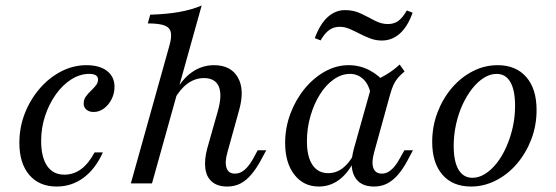

<svg xmlns="http://www.w3.org/2000/svg" viewBox="-20 -661 2005 692"><path d="M184.4 11.3Q121.3 11.3 85.5 -30.6Q49.8 -72.4 49.8 -146.3Q49.8 -201.9 69.4 -252.2Q89.1 -302.4 123.1 -341.8Q157 -381.2 200.5 -403.6Q244 -426.1 291.6 -426.1Q338.9 -426.1 365.8 -405.3Q392.7 -384.6 392.7 -348Q392.7 -324.3 382.2 -303.5Q371.8 -282.7 354.6 -270.1Q337.5 -257.4 317.5 -257.4Q301.6 -257.4 291.6 -265.7Q281.6 -274 281.6 -288.1Q281.6 -302.1 289.5 -313.2Q297.4 -324.2 307.8 -333.9Q318.3 -343.7 325.8 -353.4Q333.3 -363.1 333.3 -374.6Q333.3 -394.7 301.3 -394.7Q268.5 -394.7 237.2 -375Q206 -355.3 181.6 -321.2Q157.1 -287 142.7 -243.7Q128.3 -200.3 128.3 -153.8Q128.3 -94.4 149.9 -62.9Q171.4 -31.5 212.1 -31.5Q245.3 -31.5 272.2 -51.3Q299.2 -71.2 321 -111.8H350.8Q323.7 -51.7 280.9 -20.2Q238 11.3 184.4 11.3Z M451.6 0 590.4 -496.1Q599.3 -526.7 595.7 -544.4Q592 -562.1 572.6 -569.3Q553.2 -576.6 512.6 -576.6L521.5 -608.1Q579.8 -609.7 625.2 -617.7Q670.6 -625.7 706.8 -641.1L527.8 0ZM799 11.3Q764.2 11.3 744.1 -5.8Q724 -22.9 720.1 -54Q716.1 -85.1 726.8 -125.5L765.6 -262.4Q781.4 -319.1 768.4 -349.4Q755.5 -379.6 714.8 -379.6Q683.5 -379.6 656.5 -360.1Q629.5 -340.7 607.7 -301.8L607.2 -322.1Q634.5 -374.5 671.1 -400.3Q707.6 -426.1 751.2 -426.1Q812.4 -426.1 837.5 -381.5Q862.7 -337 841.6 -263.2L799.9 -112.9Q789.5 -76.7 796.4 -56Q803.3 -35.2 826.7 -35.2Q845.3 -35.2 861.4 -48.8Q877.5 -62.5 892.8 -89.8L908.8 -119.4H939.5L920.9 -84.7Q904.7 -54.6 886.5 -32.9Q868.4 -11.1 847.3 0.1Q826.2 11.3 799 11.3Z M1129.3 11.3Q1074.1 11.3 1040.9 -31.5Q1007.7 -74.3 1007.7 -145.5Q1007.7 -200.5 1026.5 -250.9Q1045.3 -301.3 1077.6 -340.8Q1110 -380.3 1151 -403.2Q1192.1 -426.1 1236.5 -426.1Q1276.4 -426.1 1311.2 -408.1Q1346 -390.1 1371.8 -357.9L1317.4 -314.1Q1311.5 -353.8 1290.9 -374.2Q1270.3 -394.7 1241.5 -394.7Q1211.3 -394.7 1183 -374.9Q1154.7 -355.2 1133.2 -321Q1111.7 -286.8 1099 -243Q1086.2 -199.2 1086.2 -151.9Q1086.2 -96.4 1106.2 -66.6Q1126.2 -36.9 1162.9 -36.9Q1191.3 -36.9 1215 -54.8Q1238.7 -72.8 1257 -107.9L1257.3 -83.3Q1235.2 -37.5 1202.5 -13.1Q1169.7 11.3 1129.3 11.3ZM1327.8 11.3Q1277 11.3 1257.6 -25.5Q1238.3 -62.2 1255.6 -125.5L1323.8 -368.2Q1349.6 -378.4 1374.7 -393.7Q1399.8 -409 1420.4 -428.5L1438.2 -403.6Q1423.8 -391.6 1414.2 -380.4Q1404.6 -369.1 1398.2 -355.1Q1391.8 -341 1386.1 -320.8L1328.7 -112.9Q1318.3 -76 1325.6 -55.6Q1332.9 -35.2 1356.3 -35.2Q1369.9 -35.2 1381.2 -42.4Q1392.4 -49.5 1402.6 -61.9Q1412.7 -74.3 1420.8 -89.8L1437.6 -119.4H1468.3L1446.7 -78.7Q1431.9 -51.7 1414.5 -31.4Q1397.2 -11.2 1376.1 0.1Q1355 11.3 1327.8 11.3ZM1135.5 -515.4 1114.5 -523.5Q1133.6 -575 1161.4 -599.8Q1189.1 -624.6 1223.8 -624.6Q1254.7 -624.6 1280.5 -612.2Q1306.2 -599.9 1330 -587.1Q1353.7 -574.3 1378.2 -574.3Q1400.1 -574.3 1416 -586Q1431.8 -597.6 1446.2 -623.3L1467.2 -615.2Q1448.9 -564.5 1420.7 -539.7Q1392.6 -514.9 1356.3 -514.9Q1334.3 -514.9 1314.3 -522.5Q1294.3 -530.1 1275.8 -539.7Q1257.4 -549.3 1239.8 -556.8Q1222.2 -564.4 1204.3 -564.4Q1183.2 -564.4 1166.9 -553.1Q1150.7 -541.8 1135.5 -515.4Z M1677.7 11.3Q1611.4 11.3 1574.6 -31.3Q1537.7 -73.9 1537.7 -149.5Q1537.7 -205 1556.5 -254.9Q1575.3 -304.8 1608 -343.4Q1640.8 -382 1683.5 -404Q1726.1 -426.1 1773.8 -426.1Q1839.4 -426.1 1876.6 -383.5Q1913.9 -340.9 1913.9 -264.5Q1913.9 -208.9 1895.1 -159.4Q1876.3 -109.9 1843.6 -71.4Q1810.8 -32.8 1767.8 -10.8Q1724.7 11.3 1677.7 11.3ZM1682.9 -20.2Q1705.9 -20.2 1728.6 -34.4Q1751.2 -48.7 1770.7 -73.5Q1790.2 -98.3 1804.9 -131.6Q1819.7 -164.9 1828.1 -202.6Q1836.4 -240.2 1836.4 -279.7Q1836.4 -335.6 1819.5 -365.1Q1802.5 -394.7 1770.2 -394.7Q1746.4 -394.7 1723.8 -380.4Q1701.2 -366.1 1681.7 -341.3Q1662.2 -316.5 1647 -283.6Q1631.9 -250.7 1623.6 -212.6Q1615.2 -174.5 1615.2 -135Q1615.2 -79.2 1632.5 -49.7Q1649.9 -20.2 1682.9 -20.2Z"/></svg>

Font: Playfair 5pt SemiExpanded Light 12pt
Style: Italic
Weight: 300
Italic angle: -15.6°
Version: Version 2.000;gftools[0.9.28]